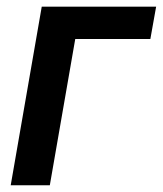

<svg xmlns="http://www.w3.org/2000/svg" viewBox="-20 -548 482 568"><path d="M424.8 -432.6H202.6L127.4 0H11.7L103.5 -528.3H441.9Z"/></svg>

Font: Roboto Medium
Style: Italic
Weight: 500
Italic angle: -12°
Designer: Google
Version: Version 2.134; 2016